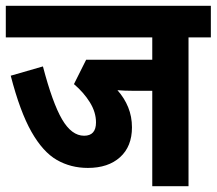

<svg xmlns="http://www.w3.org/2000/svg" viewBox="-20 -642 747 662"><path d="M630 -513V0H505V-329H436Q423 -329 410 -329.5Q397 -330 385 -331Q409 -304 422 -272Q435 -240 435 -203Q435 -137 394 -100Q353 -63 283 -63Q224 -63 176 -90.5Q128 -118 88.5 -187.5Q49 -257 17 -381L128 -413Q161 -287 194 -230.5Q227 -174 270 -174Q311 -174 311 -220Q311 -255 290 -289Q269 -323 235 -352L277 -436H505V-513H0V-622H707V-513Z"/></svg>

Font: Noto Sans Condensed
Style: Bold Italic
Weight: 700
Width: 3
Italic angle: -12°
Designer: Monotype Design Team
Foundry: Monotype Imaging Inc.
Version: Version 2.013; ttfautohint (v1.8.4.7-5d5b)